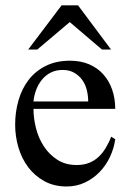

<svg xmlns="http://www.w3.org/2000/svg" viewBox="-20 -676 475 711"><path d="M406.7 -160.2Q401.9 -126 387 -94.5Q372.1 -63 348.6 -38.8Q325.2 -14.6 294.2 0Q263.2 14.6 227.1 14.6Q180.2 14.6 144.3 -5.1Q108.4 -24.9 84.2 -57.1Q60.1 -89.4 48.1 -130.4Q36.1 -171.4 36.1 -214.4Q36.1 -261.7 48.6 -304.7Q61 -347.7 85.9 -380.1Q110.8 -412.6 149.4 -431.9Q188 -451.2 239.3 -451.2Q278.8 -451.2 309.8 -438Q340.8 -424.8 362.3 -400.9Q383.8 -377 395.3 -344.2Q406.7 -311.5 406.7 -272.9H104Q104 -237.3 113.5 -200.4Q123 -163.6 142.8 -133.5Q162.6 -103.5 192.6 -84.2Q222.7 -64.9 264.2 -64.9Q289.6 -64.9 309.6 -72.8Q329.6 -80.6 345 -95Q360.4 -109.4 371.8 -128.7Q383.3 -147.9 392.1 -169.9ZM306.6 -300.3Q306.6 -321.8 301.3 -343Q295.9 -364.3 284.2 -380.4Q272.5 -396.5 254.6 -406.7Q236.8 -417 211.9 -417Q187 -417 168 -407.2Q148.9 -397.5 135.5 -381.1Q122.1 -364.7 114 -343.5Q106 -322.3 104 -300.3ZM357.4 -492.7 238.3 -594.2 118.2 -492.7H84.5L208 -656.2H269L391.1 -492.7Z"/></svg>

Font: Kitab
Style: Regular
Weight: 400
Designer: SIL International
Foundry: Khaled Hosny
Version: Version 1.000